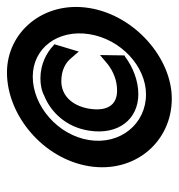

<svg xmlns="http://www.w3.org/2000/svg" viewBox="-1 -501 513 551"><g transform="rotate(-90 255.5 -225.5)"><path d="M54 -226C33 -95 124 11 248 11C364 11 487 -95 508 -226C529 -357 439 -462 323 -462C199 -462 75 -357 54 -226ZM129 -226C143 -316 227 -388 311 -388C393 -388 447 -316 433 -226C419 -136 341 -63 260 -63C176 -63 115 -136 129 -226ZM156 -226C143 -142 189 -85 261 -85C301 -85 340 -102 367 -122L372 -125L373 -195L347 -173C326 -157 301 -146 271 -146C229 -146 211 -175 219 -226C227 -274 256 -306 298 -306C328 -306 350 -295 364 -278L383 -256L404 -326L400 -329C379 -349 346 -366 306 -366C289 -366 271 -363 256 -355C209 -336 166 -292 156 -226Z"/></g></svg>

Font: Charger Sport
Style: BdNrwObl
Weight: 700
Designer: Jasper
Foundry: Cannot Into Space Fonts
Version: Version 1.1